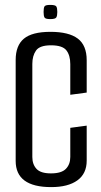

<svg xmlns="http://www.w3.org/2000/svg" viewBox="-20 -757 413 784"><path d="M189 7Q44 7 44 -100V-512Q44 -571 77.5 -599Q111 -627 186 -627Q261 -627 297.5 -599.5Q334 -572 334 -511V-379L267 -370V-495Q267 -531 251 -551.5Q235 -572 188 -572Q142 -572 127 -550.5Q112 -529 112 -496V-116Q112 -86 129 -67.5Q146 -49 188 -49Q231 -49 249 -67.5Q267 -86 267 -116V-235L334 -244V-101Q334 -48 296 -20.5Q258 7 189 7ZM185 -679Q165 -679 161.5 -686Q158 -693 158 -708Q158 -724 161.5 -730.5Q165 -737 185 -737Q206 -737 210 -730.5Q214 -724 214 -708Q214 -693 210 -686Q206 -679 185 -679Z"/></svg>

Font: Smooch Sans Medium
Style: Regular
Weight: 500
Designer: Robert E. Leuschke
Foundry: Robert E. Leuschke
Version: Version 1.010; ttfautohint (v1.8.3)